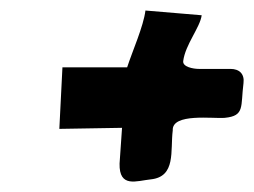

<svg xmlns="http://www.w3.org/2000/svg" viewBox="-20 -548 483 365"><path d="M256.5 -528C252.7 -497.6 231.8 -451.1 221.7 -420H98.7L92.8 -303L212 -305L207.3 -237C206.3 -190 240 -204.3 266.5 -207C315.1 -212 303.5 -261.6 308.4 -300C306.4 -333.7 386.3 -321.9 407.4 -324C445.7 -327.8 437.2 -345.2 442.9 -390C445.1 -407.4 435.1 -417 418.3 -417H358.3C347.3 -417 326.8 -420.8 328.3 -432C332.2 -463.1 360.5 -496 363.4 -519Z"/></svg>

Font: Rocketfuel
Style: Italic
Weight: 400
Designer: Mew Too
Foundry: Cannot Into Space Fonts.
Version: Version 0.27